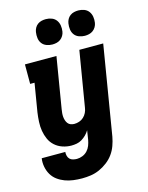

<svg xmlns="http://www.w3.org/2000/svg" viewBox="-140 -844 880 1142"><g transform="rotate(-15 300.0 -272.5)"><path d="M221 213Q194 213 167 209.5Q140 206 116 197Q92 188 71.5 173Q51 158 38 136Q25 114 20 87.5Q15 61 19 35H164Q163 47 166 59Q169 71 177 79Q185 87 197 90Q209 93 221 93Q238 93 255.5 86Q273 79 285.5 65.5Q298 52 304.5 35Q311 18 314 1L323 -56Q314 -41 301.5 -28.5Q289 -16 274 -7Q259 2 242.5 5Q226 8 210 8Q182 8 155.5 -1Q129 -10 109 -28Q89 -46 78 -70.5Q67 -95 62.5 -122Q58 -149 59.5 -178Q61 -207 65 -235L94 -410H67V-530H261L209 -216Q207 -204 206 -192.5Q205 -181 206 -169.5Q207 -158 210.5 -147.5Q214 -137 220.5 -128.5Q227 -120 237.5 -116Q248 -112 260 -112Q275 -112 290 -117Q305 -122 317 -133Q329 -144 336 -158.5Q343 -173 345 -188L402 -530H549L458 20Q453 47 443.5 73.5Q434 100 417.5 123Q401 146 377.5 164Q354 182 328 193.5Q302 205 275 209Q248 213 221 213ZM456 -602Q438 -602 420.5 -608.5Q403 -615 392.5 -629Q382 -643 379.5 -661.5Q377 -680 380 -699Q382 -712 388.5 -724Q395 -736 406 -744Q417 -752 430 -755Q443 -758 456 -758Q475 -758 492 -751.5Q509 -745 519.5 -731Q530 -717 533 -698.5Q536 -680 533 -661Q531 -648 524 -636Q517 -624 506 -616Q495 -608 482 -605Q469 -602 456 -602ZM256 -602Q238 -602 220.5 -608.5Q203 -615 192.5 -629Q182 -643 179.5 -661.5Q177 -680 180 -699Q182 -712 188.5 -724Q195 -736 206 -744Q217 -752 230 -755Q243 -758 256 -758Q275 -758 292 -751.5Q309 -745 319.5 -731Q330 -717 333 -698.5Q336 -680 333 -661Q331 -648 324 -636Q317 -624 306 -616Q295 -608 282 -605Q269 -602 256 -602Z"/></g></svg>

Font: Iosevka Curly Slab HvEx
Style: Italic
Weight: 900
Width: 7
Italic angle: -9°
Monospace: yes
Designer: Belleve Invis
Foundry: Belleve Invis
Version: Version 11.1.0; ttfautohint (v1.8.3)